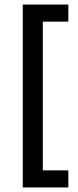

<svg xmlns="http://www.w3.org/2000/svg" viewBox="-20 -704 343 843"><path d="M80 119V-670H168V119ZM80 119V44H280V119ZM80 -609V-684H280V-609Z"/></svg>

Font: Bricolage Grotesque 28pt
Style: Regular
Weight: 400
Version: Version 1.001;gftools[0.9.33.dev8+g029e19f]